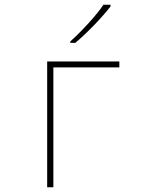

<svg xmlns="http://www.w3.org/2000/svg" viewBox="-20 -786 640 806"><path d="M178 -528H481V-503H204V0H178ZM275 -612Q310 -643 351.5 -688.5Q393 -734 414 -766H444V-759Q416 -723 375 -680.5Q334 -638 296 -606H275Z"/></svg>

Font: Noto Sans Mono UI Thin
Style: Regular
Weight: 250
Monospace: yes
Designer: Monotype Design team
Foundry: Monotype Imaging Inc.
Version: Version 1.000